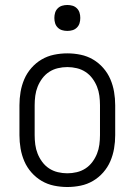

<svg xmlns="http://www.w3.org/2000/svg" viewBox="-20 -742 540 770"><path d="M250 8Q223 8 196.5 2.5Q170 -3 147 -16.5Q124 -30 106 -50.5Q88 -71 77.5 -95.5Q67 -120 62.5 -146.5Q58 -173 58 -200V-320Q58 -347 62.5 -373.5Q67 -400 77.5 -424.5Q88 -449 106 -469.5Q124 -490 147 -503.5Q170 -517 196.5 -522.5Q223 -528 250 -528Q277 -528 303.5 -522.5Q330 -517 353 -503.5Q376 -490 394 -469.5Q412 -449 422.5 -424.5Q433 -400 437.5 -373.5Q442 -347 442 -320V-200Q442 -173 437.5 -146.5Q433 -120 422.5 -95.5Q412 -71 394 -50.5Q376 -30 353 -16.5Q330 -3 303.5 2.5Q277 8 250 8ZM250 -47Q269 -47 288 -51.5Q307 -56 323 -66.5Q339 -77 350.5 -92.5Q362 -108 369 -125.5Q376 -143 378.5 -162Q381 -181 381 -200V-320Q381 -339 378.5 -358Q376 -377 369 -394.5Q362 -412 350.5 -427.5Q339 -443 323 -453.5Q307 -464 288 -468.5Q269 -473 250 -473Q231 -473 212 -468.5Q193 -464 177 -453.5Q161 -443 149.5 -427.5Q138 -412 131 -394.5Q124 -377 121.5 -358Q119 -339 119 -320V-200Q119 -181 121.5 -162Q124 -143 131 -125.5Q138 -108 149.5 -92.5Q161 -77 177 -66.5Q193 -56 212 -51.5Q231 -47 250 -47ZM250 -618Q239 -618 229 -621Q219 -624 211.5 -631.5Q204 -639 201 -649Q198 -659 198 -670Q198 -681 201 -691Q204 -701 211.5 -708.5Q219 -716 229 -719Q239 -722 250 -722Q261 -722 271 -719Q281 -716 288.5 -708.5Q296 -701 299 -691Q302 -681 302 -670Q302 -659 299 -649Q296 -639 288.5 -631.5Q281 -624 271 -621Q261 -618 250 -618Z"/></svg>

Font: Iosevka Curly Light
Style: Regular
Weight: 300
Monospace: yes
Designer: Belleve Invis
Foundry: Belleve Invis
Version: Version 22.1.2; ttfautohint (v1.8.4)